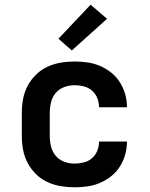

<svg xmlns="http://www.w3.org/2000/svg" viewBox="-20 -790 640 818"><path d="M298 8Q268 8 238.5 3Q209 -2 182 -14.5Q155 -27 133.5 -48Q112 -69 98 -95.5Q84 -122 78.5 -151Q73 -180 73 -210V-310Q73 -340 78.5 -369Q84 -398 98 -424.5Q112 -451 133.5 -472Q155 -493 182 -505.5Q209 -518 238.5 -523Q268 -528 298 -528Q325 -528 353 -524Q381 -520 406.5 -509Q432 -498 454 -480.5Q476 -463 491 -439Q506 -415 513.5 -388Q521 -361 521 -333H402Q402 -353 394.5 -372Q387 -391 372 -404Q357 -417 337 -422Q317 -427 298 -427Q275 -427 253.5 -419Q232 -411 217.5 -394Q203 -377 197.5 -354.5Q192 -332 192 -310V-210Q192 -188 197.5 -165.5Q203 -143 217.5 -126Q232 -109 253.5 -101Q275 -93 298 -93Q317 -93 337 -98Q357 -103 372 -116Q387 -129 394.5 -148Q402 -167 402 -187H521Q521 -159 513.5 -132Q506 -105 491 -81Q476 -57 454 -39.5Q432 -22 406.5 -11Q381 0 353 4Q325 8 298 8ZM286 -575 229 -625 366 -770 436 -710Z"/></svg>

Font: Iosevka Book
Style: Bold
Weight: 700
Designer: Belleve Invis
Foundry: Belleve Invis
Version: Version 28.0.7; ttfautohint (v1.8.3)